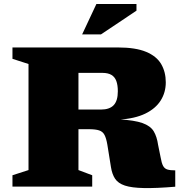

<svg xmlns="http://www.w3.org/2000/svg" viewBox="-20 -936 924 963"><path d="M486 -386.5Q529.5 -386.5 550.2 -408.5Q571 -430.5 571 -478Q571 -509 563.5 -529.5Q556 -550 539 -560.2Q522 -570.5 493 -570.5H225L235.5 -698H571Q660 -698 712.8 -676Q765.5 -654 788.5 -614.5Q811.5 -575 811.5 -523Q811.5 -472.5 786 -432Q760.5 -391.5 708.8 -366.2Q657 -341 577 -336V-337.5Q654.5 -333 694.5 -318.8Q734.5 -304.5 750.8 -277.8Q767 -251 773 -209L785.5 -147.5Q790.5 -118 798 -104Q805.5 -90 819.8 -85.8Q834 -81.5 859 -81.5V0.5Q762.5 8.5 701.5 7.2Q640.5 6 606.5 -5.2Q572.5 -16.5 557.2 -39.5Q542 -62.5 536.5 -98L518.5 -210Q513 -242.5 504.2 -259.2Q495.5 -276 477.2 -282Q459 -288 425 -288H233.5L223 -386.5ZM373.5 -698V-83L442.5 -57V0H42.5V-57L123 -83V-615L42.5 -641V-698ZM392 -763.5 463.5 -916H664.5V-882.5L486.5 -763.5Z"/></svg>

Font: Newsreader 9pt ExtraBold
Style: Regular
Weight: 800
Designer: Hugues Gentile
Foundry: Production Type
Version: Version 1.003